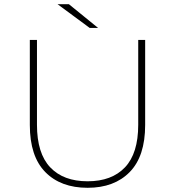

<svg xmlns="http://www.w3.org/2000/svg" viewBox="-20 -890 833 914"><path d="M397 4Q269 4 195.5 -71Q122 -146 122 -295V-700H156V-296Q156 -160 219 -93.5Q282 -27 397 -27Q512 -27 575 -93.5Q638 -160 638 -296V-700H671V-295Q671 -146 597.5 -71Q524 4 397 4ZM407 -757 254 -870H308L447 -757Z"/></svg>

Font: Montserrat Thin ExtraLight
Style: Regular
Weight: 250
Version: Version 9.000